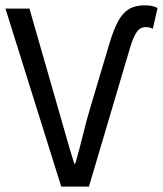

<svg xmlns="http://www.w3.org/2000/svg" viewBox="-20 -688 601 708"><path d="M205.8 0 0.1 -656.3H88.6L190.5 -301.5Q207.6 -243.1 221.6 -193Q235.6 -142.8 253.7 -84.8H257.7Q274.4 -142.8 286.5 -193Q298.6 -243.1 316.1 -301.5L384 -529Q398.6 -577.9 415 -608.7Q431.3 -639.4 454.6 -653.9Q477.9 -668.3 512.6 -668.3Q528.1 -668.3 538.8 -666.3Q549.4 -664.2 561 -658.8L543.6 -582Q538.9 -584.6 532.6 -586.3Q526.3 -588 518 -588Q496.6 -588 484.1 -569.7Q471.6 -551.4 460.2 -514L308 0Z"/></svg>

Font: Source Sans 3 VF
Style: Regular
Weight: 200
Designer: Paul D. Hunt
Foundry: Adobe
Version: Version 3.046;hotconv 1.0.118;makeotfexe 2.5.65603